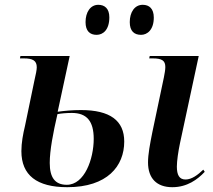

<svg xmlns="http://www.w3.org/2000/svg" viewBox="-20 -769 887 799"><path d="M567 -624C593 -624 620 -645 620 -696C620 -733 601 -749 574 -749C540 -749 520 -718 520 -677C520 -640 538 -624 567 -624ZM382 -624C409 -624 435 -645 435 -697C435 -733 416 -749 389 -749C356 -749 336 -718 336 -677C336 -640 354 -624 382 -624ZM260 10C427 10 497 -78 497 -180C497 -267 438 -311 317 -311C280 -311 250 -308 220 -304L270 -536H65L63 -526H79C116 -526 133 -517 133 -489C133 -478 129 -459 123 -433L84 -245C76 -212 69 -175 69 -140C69 -40 133 10 260 10ZM697 10C759 10 802 -22 832 -54L826 -63C803 -41 778 -22 752 -22C726 -22 716 -41 716 -76C716 -99 722 -140 729 -173L807 -536H603L601 -526H615C654 -526 668 -517 668 -490C668 -478 665 -463 662 -447L614 -219C604 -169 596 -127 596 -93C596 -27 632 10 697 10ZM258 0C209 0 187 -30 187 -91C187 -143 201 -216 219 -294C234 -297 257 -299 279 -299C341 -299 370 -265 370 -191C370 -108 332 0 258 0Z"/></svg>

Font: Noto Serif Display SemiCondensed SemiBold
Style: Italic
Weight: 600
Width: 4
Italic angle: -12°
Designer: Monotype Design Team
Foundry: Monotype Imaging Inc.
Version: Version 2.009